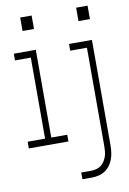

<svg xmlns="http://www.w3.org/2000/svg" viewBox="-99 -767 699 1041"><g transform="rotate(-10 250.0 -246.0)"><path d="M396 -633V-707H459V-633ZM88 -633V-707H151V-633ZM268 215V178H320Q334 178 348.5 175Q363 172 375 163.5Q387 155 395 143Q403 131 408 117.5Q413 104 414.5 89.5Q416 75 416 60V-483H324V-520H450V60Q450 79 447.5 98.5Q445 118 438.5 136Q432 154 420.5 169.5Q409 185 393 195.5Q377 206 358 210.5Q339 215 320 215ZM11 0V-37H107V-483H20V-520H141V-37H229V0Z"/></g></svg>

Font: Iosevka SS04 Extralight
Style: Regular
Weight: 200
Monospace: yes
Designer: Belleve Invis
Foundry: Belleve Invis
Version: Version 19.0.0; ttfautohint (v1.8.4)